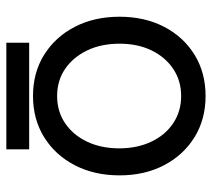

<svg xmlns="http://www.w3.org/2000/svg" viewBox="-51 -594 653 591"><g transform="rotate(-90 275.5 -298.5)"><path d="M275.4 7.8Q204.1 7.8 148.9 -26.1Q93.8 -60.1 62.5 -119.9Q31.2 -179.7 31.2 -256.8Q31.2 -335 62.5 -395Q93.8 -455.1 148.9 -489.3Q204.1 -523.4 275.4 -523.4Q347.2 -523.4 402.1 -489.3Q457 -455.1 488.3 -395Q519.5 -335 519.5 -256.8Q519.5 -179.7 488.5 -119.9Q457.5 -60.1 402.3 -26.1Q347.2 7.8 275.4 7.8ZM275.4 -67.4Q322.3 -67.4 358.6 -91.6Q395 -115.7 415.8 -158.4Q436.5 -201.2 436.5 -256.8Q436.5 -313.5 415.8 -356.7Q395 -399.9 358.9 -424.6Q322.8 -449.2 275.4 -449.2Q228 -449.2 191.7 -424.6Q155.3 -399.9 134.8 -356.7Q114.3 -313.5 114.3 -256.8Q114.7 -201.2 135.3 -158.4Q155.8 -115.7 192.1 -91.6Q228.5 -67.4 275.4 -67.4ZM439.5 -605.5V-535.2H111.3V-605.5Z"/></g></svg>

Font: Inter Display V
Style: Regular
Weight: 400
Designer: Rasmus Andersson
Foundry: rsms
Version: Version 3.015;git-src